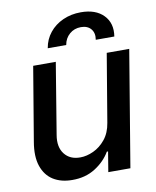

<svg xmlns="http://www.w3.org/2000/svg" viewBox="-85 -817 723 890"><g transform="rotate(-10 276.5 -372.5)"><path d="M388.7 -225.6 442.4 -545.9H548.3L457.5 0H353.5L369.1 -94.7H363.3Q337.9 -51.3 291.5 -22Q245.1 7.3 183.1 6.8Q130.9 6.8 94.2 -16.1Q57.6 -39.1 42 -85Q26.4 -130.9 38.1 -198.7L96.2 -545.9H202.6L147.5 -210.9Q138.2 -155.8 163.8 -122.6Q189.5 -89.4 238.3 -89.8Q268.1 -89.8 300 -104.5Q332 -119.1 356.7 -149.4Q381.3 -179.7 388.7 -225.6ZM176.8 -614.3Q183.6 -655.3 208.5 -686.3Q233.4 -717.3 271.7 -734.6Q310.1 -752 356.4 -752Q426.3 -752 463.1 -713.9Q500 -675.8 490.2 -614.3H402.8Q408.2 -645.5 392.1 -664.8Q376 -684.1 344.7 -684.1Q313.5 -684.1 291.3 -664.8Q269 -645.5 263.7 -614.3Z"/></g></svg>

Font: Inter Tight Medium
Style: Italic
Weight: 500
Italic angle: -9.39999°
Designer: Rasmus Andersson
Foundry: rsms
Version: Version 3.004